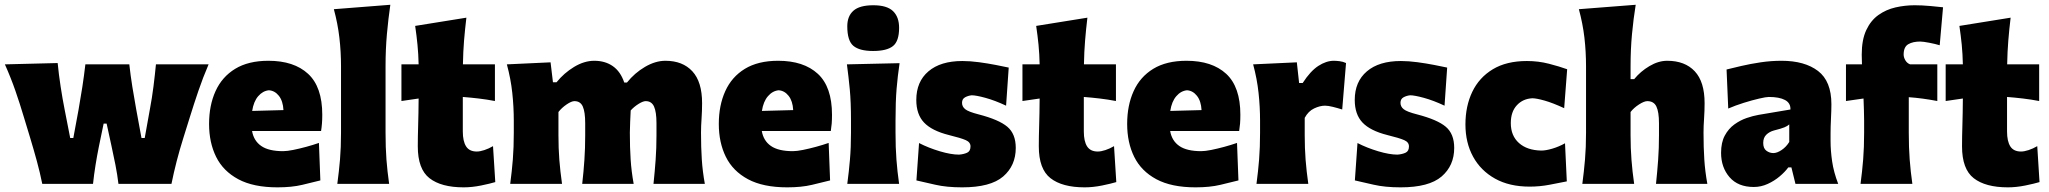

<svg xmlns="http://www.w3.org/2000/svg" viewBox="-22 -770 8582 804"><path d="M155 0Q145.5 -47 132.5 -94.8Q119.5 -142.5 105 -190.5L78 -279.5Q61.5 -335 42.5 -389.8Q23.5 -444.5 -1.5 -500.5L219.5 -506Q224 -459 231.8 -408Q239.5 -357 249 -309.5L272 -192H285L307 -311Q315.5 -359 322.8 -406Q330 -453 335.5 -500.5H519.5Q524.5 -455 532.2 -406.5Q540 -358 548.5 -311.5L570.5 -192H584L606 -314.5Q614.5 -359 620.8 -408.8Q627 -458.5 631 -500.5H851.5Q827.5 -444.5 808.8 -389.5Q790 -334.5 773 -279.5L745.5 -191.5Q715 -94.5 696 0H474Q469.5 -38 461.5 -79Q453.5 -120 445 -158L424.5 -252.5H412L392 -156Q384.5 -119 378 -78.5Q371.5 -38 367.5 0Z M1140 14.5Q1039 14.5 975.8 -19.5Q912.5 -53.5 883 -113.2Q853.5 -173 853.5 -251Q853.5 -328.5 880.5 -388.2Q907.5 -448 962.8 -481.8Q1018 -515.5 1102 -515.5Q1209 -515.5 1268.2 -460.8Q1327.5 -406 1327.5 -289.5Q1327.5 -268.5 1326.2 -252.8Q1325 -237 1322.5 -221.5H1033.5Q1040.5 -180.5 1071.8 -158.8Q1103 -137 1163.5 -137Q1180 -137 1206 -142.2Q1232 -147.5 1260.5 -155.2Q1289 -163 1313.5 -171.5L1319.5 -14.5Q1287.5 -6.5 1243.8 4Q1200 14.5 1140 14.5ZM1104 -392Q1078.5 -389.5 1059.2 -367.2Q1040 -345 1034 -305.5L1165 -309Q1163 -347 1145.8 -368.8Q1128.5 -390.5 1104 -392Z M1390.5 0Q1397.5 -52.5 1401.8 -102.2Q1406 -152 1406 -214.5V-493Q1406 -553.5 1399.2 -612Q1392.5 -670.5 1376 -731.5L1612.5 -750Q1604 -691.5 1598.2 -627.5Q1592.5 -563.5 1592.5 -493V-214.5Q1592.5 -152 1596.2 -102.2Q1600 -52.5 1607.5 0Z M1919.5 14.5Q1825.5 14.5 1776.5 -23.8Q1727.5 -62 1727.5 -157Q1727.5 -197.5 1729 -244.5Q1730.5 -291.5 1731 -357.5L1659 -347V-500.5H1731Q1730 -544.5 1726.2 -582.8Q1722.5 -621 1716.5 -661.5L1931 -696Q1925 -646 1921.2 -600.2Q1917.5 -554.5 1916.5 -500.5H2050.5V-347Q2016.5 -353.5 1982.5 -357.5Q1948.5 -361.5 1916 -364V-219.5Q1916 -178.5 1929.8 -157Q1943.5 -135.5 1974.5 -135.5Q1988 -135.5 2006.2 -141.5Q2024.5 -147.5 2042.5 -158L2052 -7.5Q2030.5 -1 1992.5 6.8Q1954.5 14.5 1919.5 14.5Z M2114.5 0Q2121.5 -52.5 2125.5 -102.2Q2129.5 -152 2129.5 -214.5V-264.5Q2129.5 -322.5 2123.2 -381Q2117 -439.5 2100.5 -500.5L2283.5 -509L2293.5 -425.5H2308.5Q2339.5 -464 2382 -489.8Q2424.5 -515.5 2466.5 -515.5Q2512 -515.5 2544.2 -493Q2576.5 -470.5 2592 -424.5H2603.5Q2635.5 -464.5 2679 -490Q2722.5 -515.5 2764.5 -515.5Q2836.5 -515.5 2877.2 -471.5Q2918 -427.5 2918 -338Q2918 -305.5 2915.8 -273.8Q2913.5 -242 2913.5 -214.5Q2913.5 -152 2916.8 -102.2Q2920 -52.5 2929.5 0H2714.5Q2720 -52.5 2723.5 -100.8Q2727 -149 2727 -204V-254Q2727 -301 2716.8 -323.8Q2706.5 -346.5 2682 -346.5Q2670.5 -346.5 2651.8 -334.8Q2633 -323 2619 -307.5Q2618 -283 2616.8 -259.2Q2615.5 -235.5 2615.5 -214.5Q2615.5 -152 2618.8 -102.2Q2622 -52.5 2631.5 0H2416Q2422 -52.5 2425.2 -100.8Q2428.5 -149 2428.5 -204V-254Q2428.5 -301 2418.5 -323.8Q2408.5 -346.5 2383.5 -346.5Q2371 -346.5 2350.5 -332.5Q2330 -318.5 2316.5 -301V-204Q2316.5 -149 2320.2 -100.8Q2324 -52.5 2331.5 0Z M3274.5 14.5Q3173.5 14.5 3110.2 -19.5Q3047 -53.5 3017.5 -113.2Q2988 -173 2988 -251Q2988 -328.5 3015 -388.2Q3042 -448 3097.2 -481.8Q3152.5 -515.5 3236.5 -515.5Q3343.5 -515.5 3402.8 -460.8Q3462 -406 3462 -289.5Q3462 -268.5 3460.8 -252.8Q3459.5 -237 3457 -221.5H3168Q3175 -180.5 3206.2 -158.8Q3237.5 -137 3298 -137Q3314.5 -137 3340.5 -142.2Q3366.5 -147.5 3395 -155.2Q3423.5 -163 3448 -171.5L3454 -14.5Q3422 -6.5 3378.2 4Q3334.5 14.5 3274.5 14.5ZM3238.5 -392Q3213 -389.5 3193.8 -367.2Q3174.5 -345 3168.5 -305.5L3299.5 -309Q3297.5 -347 3280.2 -368.8Q3263 -390.5 3238.5 -392Z M3526 0Q3533 -52.5 3537.2 -102.2Q3541.5 -152 3541.5 -214.5V-264.5Q3541.5 -343 3536.5 -395.5Q3531.5 -448 3524.5 -500.5L3745 -505.5Q3737 -452 3732.5 -398.5Q3728 -345 3728 -264.5V-214.5Q3728 -152 3731.8 -102.2Q3735.5 -52.5 3743 0ZM3634 -556.5Q3577.5 -556.5 3551.8 -577.8Q3526 -599 3526 -660Q3526 -702.5 3551.8 -725.2Q3577.5 -748 3635 -748Q3692 -748 3717.5 -723.5Q3743 -699 3743 -653.5Q3743 -597.5 3717.2 -577Q3691.5 -556.5 3634 -556.5Z M4007 14.5Q3941.5 14.5 3894.2 3.5Q3847 -7.5 3815.5 -14.5L3826.5 -171Q3866.5 -150.5 3913.5 -136.5Q3960.5 -122.5 3994 -122.5Q4013.5 -124 4027.8 -130.5Q4042 -137 4042 -157Q4042 -174.5 4022.2 -183.2Q4002.5 -192 3951.5 -204.5Q3880 -222.5 3847.5 -256.8Q3815 -291 3815 -351.5Q3815 -428 3865.8 -471.2Q3916.5 -514.5 4008 -514.5Q4040.5 -514.5 4077.5 -509.5Q4114.5 -504.5 4148 -498Q4181.5 -491.5 4202 -487L4191 -327.5Q4144 -349.5 4104.8 -360.2Q4065.5 -371 4047 -371Q4032 -369.5 4019.2 -362.5Q4006.5 -355.5 4006.5 -339.5Q4006.5 -323.5 4019.8 -312.8Q4033 -302 4076 -291Q4161 -269 4196.2 -239.2Q4231.5 -209.5 4231.5 -150.5Q4231.5 -76.5 4178.8 -31Q4126 14.5 4007 14.5Z M4520 14.5Q4426 14.5 4377 -23.8Q4328 -62 4328 -157Q4328 -197.5 4329.5 -244.5Q4331 -291.5 4331.5 -357.5L4259.5 -347V-500.5H4331.5Q4330.5 -544.5 4326.8 -582.8Q4323 -621 4317 -661.5L4531.5 -696Q4525.5 -646 4521.8 -600.2Q4518 -554.5 4517 -500.5H4651V-347Q4617 -353.5 4583 -357.5Q4549 -361.5 4516.5 -364V-219.5Q4516.5 -178.5 4530.2 -157Q4544 -135.5 4575 -135.5Q4588.5 -135.5 4606.8 -141.5Q4625 -147.5 4643 -158L4652.5 -7.5Q4631 -1 4593 6.8Q4555 14.5 4520 14.5Z M4984.5 14.5Q4883.5 14.5 4820.2 -19.5Q4757 -53.5 4727.5 -113.2Q4698 -173 4698 -251Q4698 -328.5 4725 -388.2Q4752 -448 4807.2 -481.8Q4862.5 -515.5 4946.5 -515.5Q5053.5 -515.5 5112.8 -460.8Q5172 -406 5172 -289.5Q5172 -268.5 5170.8 -252.8Q5169.5 -237 5167 -221.5H4878Q4885 -180.5 4916.2 -158.8Q4947.5 -137 5008 -137Q5024.5 -137 5050.5 -142.2Q5076.5 -147.5 5105 -155.2Q5133.5 -163 5158 -171.5L5164 -14.5Q5132 -6.5 5088.2 4Q5044.5 14.5 4984.5 14.5ZM4948.5 -392Q4923 -389.5 4903.8 -367.2Q4884.5 -345 4878.5 -305.5L5009.5 -309Q5007.5 -347 4990.2 -368.8Q4973 -390.5 4948.5 -392Z M5239.5 0Q5246.5 -52.5 5250.5 -102.2Q5254.5 -152 5254.5 -214.5V-264.5Q5254.5 -322.5 5248.2 -381Q5242 -439.5 5225.5 -500.5L5408.5 -509L5418 -422.5H5433Q5465 -472 5498.2 -493.8Q5531.5 -515.5 5563.5 -515.5Q5573 -515.5 5587.5 -513.8Q5602 -512 5614.5 -506L5598.5 -311.5Q5579.5 -317.5 5559.5 -322.5Q5539.5 -327.5 5526.5 -327.5Q5505.5 -327.5 5481 -316Q5456.5 -304.5 5441.5 -276.5V-204Q5441.5 -149 5445.2 -100.8Q5449 -52.5 5456.5 0Z M5843 14.5Q5777.5 14.5 5730.2 3.5Q5683 -7.5 5651.5 -14.5L5662.5 -171Q5702.5 -150.5 5749.5 -136.5Q5796.5 -122.5 5830 -122.5Q5849.5 -124 5863.8 -130.5Q5878 -137 5878 -157Q5878 -174.5 5858.2 -183.2Q5838.5 -192 5787.5 -204.5Q5716 -222.5 5683.5 -256.8Q5651 -291 5651 -351.5Q5651 -428 5701.8 -471.2Q5752.5 -514.5 5844 -514.5Q5876.5 -514.5 5913.5 -509.5Q5950.5 -504.5 5984 -498Q6017.5 -491.5 6038 -487L6027 -327.5Q5980 -349.5 5940.8 -360.2Q5901.5 -371 5883 -371Q5868 -369.5 5855.2 -362.5Q5842.5 -355.5 5842.5 -339.5Q5842.5 -323.5 5855.8 -312.8Q5869 -302 5912 -291Q5997 -269 6032.2 -239.2Q6067.5 -209.5 6067.5 -150.5Q6067.5 -76.5 6014.8 -31Q5962 14.5 5843 14.5Z M6383.5 11.5Q6298.5 11.5 6238.5 -22Q6178.5 -55.5 6146.5 -114Q6114.5 -172.5 6114.5 -249Q6114.5 -325.5 6143.2 -385.5Q6172 -445.5 6229.2 -480Q6286.5 -514.5 6372 -514.5Q6420 -514.5 6464.5 -503Q6509 -491.5 6540.5 -480L6528 -317Q6480.5 -339 6446 -348.8Q6411.5 -358.5 6394.5 -358.5Q6355 -356.5 6329.8 -329.2Q6304.5 -302 6304.5 -254.5Q6304.5 -201.5 6338.8 -171Q6373 -140.5 6432.5 -139.5Q6451 -139.5 6478.2 -147.5Q6505.5 -155.5 6531.5 -170L6539 -10.5Q6509 -4.5 6467.5 3.5Q6426 11.5 6383.5 11.5Z M6604 0Q6611 -52.5 6615.2 -102.2Q6619.5 -152 6619.5 -214.5V-493Q6619.5 -553.5 6612.8 -612Q6606 -670.5 6589.5 -731.5L6827.5 -750Q6818 -691.5 6812 -627.5Q6806 -563.5 6806 -493V-438.5H6821Q6847.5 -471 6885 -493.2Q6922.5 -515.5 6959.5 -515.5Q7033.5 -515.5 7074.8 -471.5Q7116 -427.5 7116 -338Q7116 -305.5 7113.8 -273.8Q7111.5 -242 7111.5 -214.5Q7111.5 -152 7114.8 -102.2Q7118 -52.5 7127.5 0H6912.5Q6918 -52.5 6921.5 -100.8Q6925 -149 6925 -204V-254Q6925 -301 6914.2 -323.8Q6903.5 -346.5 6876 -346.5Q6863 -346.5 6841.2 -332.5Q6819.5 -318.5 6806 -301V-204Q6806 -149 6809.8 -100.8Q6813.5 -52.5 6821 0Z M7322 13Q7256 13 7220.5 -28Q7185 -69 7185 -130Q7185 -173.5 7200.5 -202.2Q7216 -231 7240.5 -248.8Q7265 -266.5 7292 -275.8Q7319 -285 7342 -289L7475.5 -311.5Q7476.5 -338.5 7452.8 -351.2Q7429 -364 7385 -364Q7373.5 -364 7344.5 -357.2Q7315.5 -350.5 7280.2 -339.5Q7245 -328.5 7215 -315.5L7208 -479Q7232.5 -485 7269.8 -493.8Q7307 -502.5 7350.5 -509Q7394 -515.5 7438 -515.5Q7535 -515.5 7591 -472.8Q7647 -430 7647 -333.5Q7647 -308 7645.2 -272.8Q7643.5 -237.5 7643.5 -211.5V-180Q7643.5 -139.5 7650 -94.5Q7656.5 -49.5 7675.5 0H7496.5L7479.5 -69H7466.5Q7452.5 -50 7430.2 -31.2Q7408 -12.5 7380.2 0.2Q7352.5 13 7322 13ZM7404 -129Q7419.5 -129 7438.5 -141.8Q7457.5 -154.5 7470.5 -175.5V-249Q7463 -242 7450.2 -236.8Q7437.5 -231.5 7406 -223.5Q7387.5 -218.5 7374.5 -206Q7361.5 -193.5 7361.5 -171.5Q7361.5 -148.5 7374.8 -138.8Q7388 -129 7404 -129Z M7769 0Q7776 -52.5 7780 -102.2Q7784 -152 7784 -214.5V-264.5Q7784 -284.5 7783.2 -308.2Q7782.5 -332 7781.5 -357.5L7708 -347V-500.5H7775Q7774 -523.5 7774 -541Q7774 -603.5 7793 -644Q7812 -684.5 7844 -707.2Q7876 -730 7915.5 -739Q7955 -748 7996 -748Q8026 -748 8061.8 -744.8Q8097.5 -741.5 8114.5 -739.5L8100.5 -580.5Q8082.5 -586 8056.8 -591Q8031 -596 8018.5 -596Q7988 -596 7968.8 -584.8Q7949.5 -573.5 7949.5 -541.5Q7949.5 -530 7956.5 -517.8Q7963.5 -505.5 7976.5 -500.5H8090.5V-347Q8027.5 -359 7971 -363V-214.5Q7971 -152 7974.8 -102.2Q7978.5 -52.5 7986 0Z M8386 14.5Q8292 14.5 8243 -23.8Q8194 -62 8194 -157Q8194 -197.5 8195.5 -244.5Q8197 -291.5 8197.5 -357.5L8125.5 -347V-500.5H8197.5Q8196.5 -544.5 8192.8 -582.8Q8189 -621 8183 -661.5L8397.5 -696Q8391.5 -646 8387.8 -600.2Q8384 -554.5 8383 -500.5H8517V-347Q8483 -353.5 8449 -357.5Q8415 -361.5 8382.5 -364V-219.5Q8382.5 -178.5 8396.2 -157Q8410 -135.5 8441 -135.5Q8454.5 -135.5 8472.8 -141.5Q8491 -147.5 8509 -158L8518.5 -7.5Q8497 -1 8459 6.8Q8421 14.5 8386 14.5Z"/></svg>

Font: Commissioner Flair ExtraBold
Style: Regular
Weight: 800
Designer: Kostas Bartsokas
Foundry: Kostas Bartsokas
Version: Version 1.000; ttfautohint (v1.8.3)